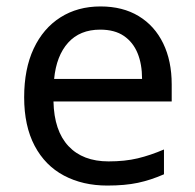

<svg xmlns="http://www.w3.org/2000/svg" viewBox="-20 -566 604 596"><path d="M292 -546Q361 -546 410.5 -516Q460 -486 486.5 -431.5Q513 -377 513 -304V-251H146Q148 -160 192.5 -112.5Q237 -65 317 -65Q368 -65 407.5 -74.5Q447 -84 489 -102V-25Q448 -7 408 1.5Q368 10 313 10Q237 10 178.5 -21Q120 -52 87.5 -113.5Q55 -175 55 -264Q55 -352 84.5 -415Q114 -478 167.5 -512Q221 -546 292 -546ZM291 -474Q228 -474 191.5 -433.5Q155 -393 148 -321H421Q421 -367 407 -401Q393 -435 364.5 -454.5Q336 -474 291 -474Z"/></svg>

Font: ltelugu05
Style: Book
Weight: 400
Designer: Jelle Bosma - Monotype Design Team
Foundry: Monotype Imaging Inc.
Version: Version 2.003